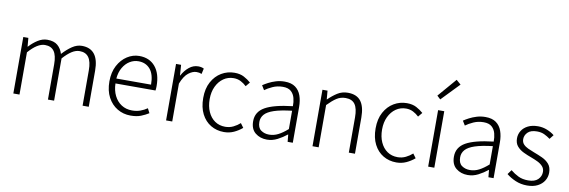

<svg xmlns="http://www.w3.org/2000/svg" viewBox="-58 -1307 5288 1785"><g transform="rotate(10 2586.0 -414.0)"><path d="M100.1 0V-533.2H147.9L154.8 -452.1H157.2Q192.9 -491.7 236.3 -519.3Q279.8 -546.9 325.2 -546.9Q388.7 -546.9 423.1 -517.3Q457.5 -487.8 472.2 -439Q517.1 -487.8 561.3 -517.3Q605.5 -546.9 651.9 -546.9Q812 -546.9 812 -340.8V0H753.9V-333Q753.9 -416 725.6 -455.6Q697.3 -495.1 639.2 -495.1Q603 -495.1 565.4 -470.9Q527.8 -446.8 484.9 -398.9V0H426.8V-333Q426.8 -416 398.9 -455.6Q371.1 -495.1 312 -495.1Q242.2 -495.1 158.2 -398.9V0Z M1208 13.2Q1139.2 13.2 1083 -20.3Q1026.9 -53.7 993.4 -116.2Q960 -178.7 960 -266.1Q960 -352.5 993.4 -415.5Q1026.9 -478.5 1080.3 -512.7Q1133.8 -546.9 1193.8 -546.9Q1290.5 -546.9 1345.2 -481.4Q1399.9 -416 1399.9 -298.8Q1399.9 -276.4 1397 -256.8H1019Q1020.5 -191.9 1045.2 -142.1Q1069.8 -92.3 1113 -64.2Q1156.2 -36.1 1213.9 -36.1Q1256.3 -36.1 1291 -48.6Q1325.7 -61 1356 -82L1377.9 -39.1Q1345.7 -18.6 1305.7 -2.7Q1265.6 13.2 1208 13.2ZM1019 -303.2H1346.7Q1346.7 -399.9 1305.7 -448.5Q1264.6 -497.1 1194.8 -497.1Q1151.4 -497.1 1113.3 -473.9Q1075.2 -450.7 1049.8 -407.2Q1024.4 -363.8 1019 -303.2Z M1542 0V-533.2H1589.8L1596.7 -434.1H1599.1Q1626 -484.4 1664.8 -515.6Q1703.6 -546.9 1750 -546.9Q1781.2 -546.9 1803.7 -535.2L1792 -482.9Q1778.3 -488.3 1768.6 -490.2Q1758.8 -492.2 1742.7 -492.2Q1707.5 -492.2 1668.2 -462.2Q1628.9 -432.1 1600.1 -357.9V0Z M2089.4 13.2Q2020 13.2 1964.8 -19.8Q1909.7 -52.7 1877.7 -115.2Q1845.7 -177.7 1845.7 -266.1Q1845.7 -355 1879.9 -417.7Q1914.1 -480.5 1970.2 -513.7Q2026.4 -546.9 2092.8 -546.9Q2146 -546.9 2183.3 -526.9Q2220.7 -506.8 2248.5 -481.9L2215.3 -441.9Q2190.9 -465.3 2160.9 -480.7Q2130.9 -496.1 2093.8 -496.1Q2040.5 -496.1 1998.3 -466.8Q1956.1 -437.5 1931.4 -385.7Q1906.7 -334 1906.7 -266.1Q1906.7 -198.2 1929.9 -146.5Q1953.1 -94.7 1994.9 -65.9Q2036.6 -37.1 2092.8 -37.1Q2133.8 -37.1 2169.2 -54.4Q2204.6 -71.8 2231.4 -96.2L2260.7 -56.2Q2225.1 -25.9 2182.4 -6.3Q2139.6 13.2 2089.4 13.2Z M2495.1 13.2Q2430.7 13.2 2385.5 -23.2Q2340.3 -59.6 2340.3 -133.8Q2340.3 -222.7 2422.1 -268.8Q2503.9 -314.9 2680.2 -335Q2681.2 -374.5 2671.6 -411.4Q2662.1 -448.2 2635.5 -472.2Q2608.9 -496.1 2558.1 -496.1Q2505.9 -496.1 2461.9 -476.1Q2418 -456.1 2390.1 -435.1L2364.3 -477.1Q2384.8 -491.2 2415.5 -507.3Q2446.3 -523.4 2484.6 -535.2Q2522.9 -546.9 2566.4 -546.9Q2629.9 -546.9 2667.5 -519.3Q2705.1 -491.7 2721.7 -444.3Q2738.3 -397 2738.3 -337.9V0H2689.5L2683.1 -67.9H2681.2Q2640.6 -35.2 2593.5 -11Q2546.4 13.2 2495.1 13.2ZM2507.3 -36.1Q2551.8 -36.1 2592.5 -56.9Q2633.3 -77.6 2680.2 -119.1V-292Q2575.2 -279.8 2513.4 -259.3Q2451.7 -238.8 2425 -208.5Q2398.4 -178.2 2398.4 -137.2Q2398.4 -82 2430.7 -59.1Q2462.9 -36.1 2507.3 -36.1Z M2924.3 0V-533.2H2972.2L2979 -452.1H2981.4Q3021.5 -491.7 3064.9 -519.3Q3108.4 -546.9 3163.1 -546.9Q3246.6 -546.9 3285.9 -495.4Q3325.2 -443.8 3325.2 -340.8V0H3267.1V-333Q3267.1 -416 3239.5 -455.6Q3211.9 -495.1 3150.4 -495.1Q3103.5 -495.1 3066.2 -470.9Q3028.8 -446.8 2982.4 -398.9V0Z M3716.8 13.2Q3647.5 13.2 3592.3 -19.8Q3537.1 -52.7 3505.1 -115.2Q3473.1 -177.7 3473.1 -266.1Q3473.1 -355 3507.3 -417.7Q3541.5 -480.5 3597.7 -513.7Q3653.8 -546.9 3720.2 -546.9Q3773.4 -546.9 3810.8 -526.9Q3848.1 -506.8 3876 -481.9L3842.8 -441.9Q3818.4 -465.3 3788.3 -480.7Q3758.3 -496.1 3721.2 -496.1Q3668 -496.1 3625.7 -466.8Q3583.5 -437.5 3558.8 -385.7Q3534.2 -334 3534.2 -266.1Q3534.2 -198.2 3557.4 -146.5Q3580.6 -94.7 3622.3 -65.9Q3664.1 -37.1 3720.2 -37.1Q3761.2 -37.1 3796.6 -54.4Q3832 -71.8 3858.9 -96.2L3888.2 -56.2Q3852.5 -25.9 3809.8 -6.3Q3767.1 13.2 3716.8 13.2Z M4016.1 0V-533.2H4074.2V0ZM4018.1 -634.8 3985.8 -665 4137.2 -840.8 4180.2 -803.2Z M4390.6 13.2Q4326.2 13.2 4281 -23.2Q4235.8 -59.6 4235.8 -133.8Q4235.8 -222.7 4317.6 -268.8Q4399.4 -314.9 4575.7 -335Q4576.7 -374.5 4567.1 -411.4Q4557.6 -448.2 4531 -472.2Q4504.4 -496.1 4453.6 -496.1Q4401.4 -496.1 4357.4 -476.1Q4313.5 -456.1 4285.6 -435.1L4259.8 -477.1Q4280.3 -491.2 4311 -507.3Q4341.8 -523.4 4380.1 -535.2Q4418.5 -546.9 4461.9 -546.9Q4525.4 -546.9 4563 -519.3Q4600.6 -491.7 4617.2 -444.3Q4633.8 -397 4633.8 -337.9V0H4585L4578.6 -67.9H4576.7Q4536.1 -35.2 4489 -11Q4441.9 13.2 4390.6 13.2ZM4402.8 -36.1Q4447.3 -36.1 4488 -56.9Q4528.8 -77.6 4575.7 -119.1V-292Q4470.7 -279.8 4408.9 -259.3Q4347.2 -238.8 4320.6 -208.5Q4293.9 -178.2 4293.9 -137.2Q4293.9 -82 4326.2 -59.1Q4358.4 -36.1 4402.8 -36.1Z M4950.7 13.2Q4892.1 13.2 4841.8 -8.3Q4791.5 -29.8 4754.9 -60.1L4785.6 -102.1Q4820.3 -73.7 4859.6 -54.4Q4898.9 -35.2 4953.6 -35.2Q5014.6 -35.2 5045.2 -64.9Q5075.7 -94.7 5075.7 -136.2Q5075.7 -167.5 5056.4 -188.7Q5037.1 -210 5007.3 -224.4Q4977.5 -238.8 4946.8 -250Q4907.2 -264.2 4869.9 -282Q4832.5 -299.8 4808.1 -328.4Q4783.7 -356.9 4783.7 -402.8Q4783.7 -441.9 4804 -474.6Q4824.2 -507.3 4863.3 -527.1Q4902.3 -546.9 4958.5 -546.9Q5002.9 -546.9 5043.7 -530.5Q5084.5 -514.2 5113.8 -490.2L5082.5 -450.2Q5055.7 -470.2 5026.1 -484.1Q4996.6 -498 4957.5 -498Q4897.9 -498 4869.9 -470Q4841.8 -441.9 4841.8 -405.8Q4841.8 -376.5 4858.9 -357.7Q4876 -338.9 4903.3 -326.2Q4930.7 -313.5 4961.9 -301.8Q5002.9 -286.6 5042.5 -268.6Q5082 -250.5 5107.9 -220.5Q5133.8 -190.4 5133.8 -139.2Q5133.8 -98.1 5112.5 -63.5Q5091.3 -28.8 5050.5 -7.8Q5009.8 13.2 4950.7 13.2Z"/></g></svg>

Font: Source Han Sans CN Light
Style: Regular
Weight: 300
Designer: Ryoko NISHIZUKA  (kana, bopomofo & ideographs); Paul D. Hunt (Latin, Greek & Cyrillic); Sandoll Communications , Soo-you
Foundry: Adobe
Version: Version 2.000;hotconv 1.0.107;makeotfexe 2.5.65593